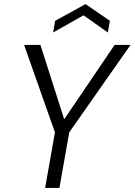

<svg xmlns="http://www.w3.org/2000/svg" viewBox="-20 -920 659 940"><path d="M201 0 249 -272 98 -700H178L294 -337H295L541 -700H619L319 -272L271 0ZM240 -761 250 -818 399 -900 518 -818 508 -761 389 -845Z"/></svg>

Font: DM Sans 28pt Light
Style: Italic
Weight: 300
Italic angle: -10°
Version: Version 4.004;gftools[0.9.30]